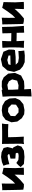

<svg xmlns="http://www.w3.org/2000/svg" viewBox="1778 -2336 730 4325"><g transform="rotate(-90 2142.5 -174.0)"><path d="M20.5 -487.3 24.4 -266.6 28.3 -90.8 32.2 -13.7 95.7 -1 156.2 0 255.9 -85.9 342.8 -176.8 370.1 -210.9V-141.6L365.2 0H470.7L527.3 -2.9L517.6 -196.3L523.4 -459L452.1 -474.6L394.5 -489.3L313.5 -369.1L232.4 -260.7L169.9 -197.3L168 -347.7L170.9 -499L87.9 -489.3Z M570.3 -460.9 595.7 -392.6 606.4 -328.1 717.8 -357.4 799.8 -368.2 833 -348.6 828.1 -325.2 731.4 -301.8V-240.2L733.4 -192.4L848.6 -184.6L864.3 -153.3L846.7 -125L790 -118.2L703.1 -125L632.8 -170.9L582 -123L541 -73.2L561.5 -51.8L610.4 0L770.5 12.7L910.2 0L1002 -54.7L1030.3 -140.6L989.3 -229.5L958 -262.7L969.7 -274.4L992.2 -369.1L970.7 -457L874 -502.9L768.6 -514.6L653.3 -495.1Z M1062.5 -494.1 1065.4 -273.4 1067.4 -66.4 1058.6 2 1119.1 -5.9 1226.6 -2 1217.8 -170.9 1212.9 -355.5 1368.2 -357.4 1508.8 -350.6 1510.7 -419.9 1521.5 -494.1 1338.9 -490.2H1160.2Z M1874 -351.6 1951.2 -277.3 1946.3 -177.7 1858.4 -121.1H1772.5L1688.5 -197.3L1693.4 -298.8L1785.2 -357.4ZM1818.4 -499 1696.3 -479.5 1603.5 -410.2 1549.8 -281.2 1566.4 -149.4 1641.6 -46.9 1731.4 5.9 1826.2 12.7 1956.1 -12.7 2048.8 -88.9 2094.7 -190.4 2085 -327.1 2028.3 -424.8 1923.8 -485.4Z M2283.2 -255.9V-355.5L2393.6 -373L2472.7 -337.9L2515.6 -264.6L2487.3 -151.4L2384.8 -121.1L2290 -127.9ZM2127 -480.5 2135.7 -299.8V-10.7L2131.8 171.9L2198.2 168L2300.8 158.2L2292 5.9L2354.5 10.7L2476.6 2L2603.5 -63.5L2662.1 -200.2L2646.5 -352.5L2564.5 -454.1L2474.6 -496.1L2354.5 -499L2283.2 -484.4L2279.3 -501L2209 -492.2Z M3055.7 -305.7 2974.6 -303.7 2840.8 -300.8 2855.5 -348.6 2952.1 -374 3052.7 -346.7ZM3174.8 -201.2 3185.5 -235.4 3188.5 -340.8 3138.7 -461.9 2970.7 -518.6 2814.5 -484.4 2715.8 -370.1 2685.5 -221.7 2735.4 -88.9 2812.5 -22.5 2904.3 17.6 3053.7 20.5 3166 7.8 3156.2 -70.3 3155.3 -124 2999 -114.3 2901.4 -129.9 2846.7 -183.6 2921.9 -185.5 3021.5 -186.5Z M3228.5 -484.4 3237.3 -299.8 3235.4 -108.4 3227.5 0H3313.5L3385.7 5.9L3378.9 -136.7L3377.9 -167L3456.1 -164.1L3565.4 -163.1L3568.4 5.9L3666 0H3720.7L3703.1 -257.8L3698.2 -456.1V-492.2L3612.3 -488.3L3553.7 -484.4L3556.6 -330.1L3559.6 -283.2L3463.9 -284.2L3377 -287.1L3376 -347.7L3382.8 -490.2L3292 -488.3Z M3754.9 -487.3 3758.8 -266.6 3762.7 -90.8 3766.6 -13.7 3830.1 -1 3890.6 0 3990.2 -85.9 4077.1 -176.8 4104.5 -210.9V-141.6L4099.6 0H4205.1L4261.7 -2.9L4252 -196.3L4257.8 -459L4186.5 -474.6L4128.9 -489.3L4047.9 -369.1L3966.8 -260.7L3904.3 -197.3L3902.3 -347.7L3905.3 -499L3822.3 -489.3Z"/></g></svg>

Font: MaokenAssortedSans-Lite
Style: Lite
Weight: 400
Version: Version 1.400